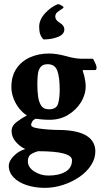

<svg xmlns="http://www.w3.org/2000/svg" viewBox="-20 -698 514 931"><path d="M198.2 212.9Q149.4 212.9 109.4 199.7Q69.3 186.5 45.9 162.1Q22.5 137.7 22.5 105.5Q22.5 84 45.4 59.6Q68.4 35.2 102.5 24.4Q77.1 13.7 56.6 -10.3Q36.1 -34.2 36.1 -62.5Q36.1 -86.9 58.1 -104.5Q80.1 -122.1 110.4 -138.7Q91.8 -149.4 74.2 -170.9Q56.6 -192.4 45.9 -220.2Q35.2 -248 35.2 -275.4Q35.2 -329.1 59.6 -365.2Q84 -401.4 125.5 -419.9Q167 -438.5 217.8 -438.5Q253.9 -438.5 300.8 -425.8Q324.2 -418.9 343.3 -416Q362.3 -413.1 376 -413.1H429.7Q431.6 -413.1 436 -404.3Q440.4 -395.5 444.3 -386.2Q448.2 -377 448.2 -372.1Q448.2 -358.4 442.4 -358.4H384.8Q380.9 -357.4 380.9 -355.5L388.7 -329.1Q391.6 -316.4 393.6 -303.7Q395.5 -291 395.5 -280.3Q395.5 -239.3 372.6 -202.1Q349.6 -165 310.5 -141.1Q271.5 -117.2 220.7 -117.2Q201.2 -117.2 184.6 -118.7Q168 -120.1 154.3 -122.1Q141.6 -118.2 136.2 -108.4Q130.9 -98.6 130.9 -92.8Q130.9 -84 147.5 -79.1Q161.1 -75.2 188.5 -72.3Q215.8 -69.3 243.2 -68.4Q270.5 -67.4 285.2 -67.4Q440.4 -60.5 442.4 35.2Q442.4 71.3 421.4 103.5Q400.4 135.7 364.7 160.2Q329.1 184.6 285.6 198.7Q242.2 212.9 198.2 212.9ZM216.8 -168Q253.9 -168 261.7 -195.3Q269.5 -222.7 269.5 -261.7Q269.5 -324.2 257.8 -355.5Q246.1 -386.7 210.9 -386.7Q187.5 -386.7 176.8 -373Q166 -359.4 163.6 -337.9Q161.1 -316.4 161.1 -292V-287.1Q161.1 -255.9 165 -228.5Q168.9 -201.2 180.7 -184.6Q192.4 -168 216.8 -168ZM214.8 153.3Q265.6 153.3 297.4 134.8Q329.1 116.2 329.1 79.1Q329.1 35.2 165 35.2Q140.6 42 127.9 51.8Q115.2 61.5 115.2 84Q115.2 113.3 146 133.3Q176.8 153.3 214.8 153.3ZM191.4 -506.8Q169.9 -525.4 169.9 -567.4Q169.9 -602.5 198.2 -633.3Q226.6 -664.1 259.8 -677.7H262.7Q267.6 -677.7 277.8 -671.9Q288.1 -666 288.1 -662.1Q288.1 -659.2 278.3 -653.3Q268.6 -647.5 258.3 -639.2Q248 -630.9 248 -617.2Q248 -600.6 270.5 -586.9Q292 -574.2 292 -555.7Q292 -531.2 261.2 -519Q230.5 -506.8 191.4 -506.8Z"/></svg>

Font: Crimson Text Bold
Style: Bold
Weight: 700
Designer: Sebastian Kosch
Foundry: Sebastian Kosch
Version: Version 1.10 July 1, 2025